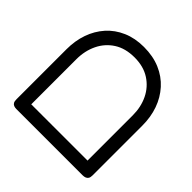

<svg xmlns="http://www.w3.org/2000/svg" viewBox="-131 -961 1245 1245"><g transform="rotate(-45 491.0 -339.0)"><path d="M111 10Q93 10 83.5 4Q74 -2 70 -12.5Q66 -23 66 -36V-644Q66 -657 70 -667Q74 -677 83.5 -682.5Q93 -688 112 -688H571Q648 -688 714 -665Q780 -642 830 -597.5Q880 -553 908 -488.5Q936 -424 936 -343Q936 -259 908 -193.5Q880 -128 829.5 -82.5Q779 -37 712.5 -13.5Q646 10 568 10ZM156 -81H571Q647 -81 709 -111Q771 -141 808 -198.5Q845 -256 845 -338Q845 -422 808 -479.5Q771 -537 708.5 -567Q646 -597 570 -597H156Z"/></g></svg>

Font: Fredoka Expanded
Style: Regular
Weight: 400
Width: 7
Designer: Ben Nathan
Foundry: Milena B. Brandão, Ben Nathan
Version: Version 2.001